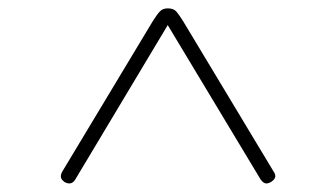

<svg xmlns="http://www.w3.org/2000/svg" viewBox="-20 -914 803 459"><path d="M129 -504 345 -863Q355 -879 362 -886.5Q369 -894 381 -894Q395 -894 401.5 -886.5Q408 -879 418 -863L634 -504Q639 -497 638 -491Q637 -485 628 -479Q619 -474 613.5 -476Q608 -478 603 -485L381 -854L160 -485Q156 -478 149.5 -476Q143 -474 134 -479Q126 -485 125.5 -491Q125 -497 129 -504Z"/></svg>

Font: Playwrite HR Lijeva Thin
Style: Regular
Weight: 250
Designer: Veronika Burian, José Scaglione
Foundry: TypeTogether
Version: Version 1.002